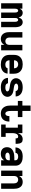

<svg xmlns="http://www.w3.org/2000/svg" viewBox="1984 -2760 783 4792"><g transform="rotate(90 2376.0 -363.5)"><path d="M61 0H196V-346Q196 -363 199.5 -380Q203 -397 215 -411Q227 -425 244 -425Q262 -425 274 -411Q286 -397 289 -380Q292 -363 292 -346V0H428V-346Q428 -363 431 -380Q434 -397 446.5 -411Q459 -425 476 -425Q493 -425 505 -411Q517 -397 520.5 -380Q524 -363 524 -346V0H659V-346Q659 -372 656 -397.5Q653 -423 645 -448Q637 -473 621.5 -494.5Q606 -516 582 -527Q558 -538 532 -538Q504 -538 479 -524.5Q454 -511 439.5 -486.5Q425 -462 418 -435Q410 -462 395 -486.5Q380 -511 354.5 -524.5Q329 -538 301 -538Q278 -538 256.5 -529.5Q235 -521 220 -503Q205 -485 196 -464V-530H61Z M952 8Q983 8 1012.5 -2Q1042 -12 1064.5 -34Q1087 -56 1100 -84V0H1235V-530H1100V-210Q1100 -184 1091 -158.5Q1082 -133 1058.5 -119Q1035 -105 1008 -105Q982 -105 958 -119Q934 -133 925 -158.5Q916 -184 916 -210V-530H781V-210Q781 -179 785.5 -147.5Q790 -116 803 -87Q816 -58 838 -35.5Q860 -13 890.5 -2.5Q921 8 952 8Z M1587 8Q1627 8 1666 0Q1705 -8 1739 -29.5Q1773 -51 1794 -86Q1815 -121 1817 -161H1682Q1680 -141 1663.5 -127Q1647 -113 1627 -109Q1607 -105 1587 -105Q1559 -105 1533.5 -117Q1508 -129 1496 -155Q1484 -181 1484 -209H1819V-320Q1819 -357 1810 -392.5Q1801 -428 1778.5 -457.5Q1756 -487 1724.5 -505.5Q1693 -524 1657 -531Q1621 -538 1584 -538Q1548 -538 1512 -531Q1476 -524 1444 -505.5Q1412 -487 1389.5 -457.5Q1367 -428 1358 -392.5Q1349 -357 1349 -320V-210Q1349 -173 1358 -137.5Q1367 -102 1390 -72.5Q1413 -43 1445.5 -24.5Q1478 -6 1514 1Q1550 8 1587 8ZM1684 -322H1484Q1484 -349 1495.5 -374.5Q1507 -400 1532 -412.5Q1557 -425 1584 -425Q1611 -425 1636.5 -412.5Q1662 -400 1673 -374.5Q1684 -349 1684 -322Z M2158 8Q2191 8 2223 3.5Q2255 -1 2285.5 -13Q2316 -25 2341.5 -46Q2367 -67 2381.5 -97Q2396 -127 2396 -159Q2396 -176 2391.5 -192.5Q2387 -209 2379 -223.5Q2371 -238 2359 -250.5Q2347 -263 2333.5 -272Q2320 -281 2304.5 -288Q2289 -295 2272.5 -299Q2256 -303 2239.5 -306Q2223 -309 2206.5 -311.5Q2190 -314 2173.5 -316Q2157 -318 2140.5 -322Q2124 -326 2108 -331Q2092 -336 2079 -348.5Q2066 -361 2066 -377Q2066 -392 2077.5 -402.5Q2089 -413 2103 -417.5Q2117 -422 2131.5 -423.5Q2146 -425 2161 -425Q2181 -425 2201.5 -420Q2222 -415 2236.5 -399Q2251 -383 2252 -362H2387Q2387 -403 2367.5 -439.5Q2348 -476 2314 -498.5Q2280 -521 2240.5 -529.5Q2201 -538 2161 -538Q2121 -538 2081.5 -530.5Q2042 -523 2007.5 -502.5Q1973 -482 1952 -446.5Q1931 -411 1931 -371Q1931 -354 1935.5 -338Q1940 -322 1948 -307Q1956 -292 1967.5 -280Q1979 -268 1993 -258.5Q2007 -249 2022.5 -242.5Q2038 -236 2054.5 -231.5Q2071 -227 2087.5 -224Q2104 -221 2120.5 -219Q2137 -217 2153.5 -214.5Q2170 -212 2186.5 -208.5Q2203 -205 2219 -200Q2235 -195 2248 -182.5Q2261 -170 2261 -153Q2261 -138 2248 -127.5Q2235 -117 2220 -112.5Q2205 -108 2189.5 -106.5Q2174 -105 2158 -105Q2136 -105 2114 -110Q2092 -115 2075.5 -132Q2059 -149 2058 -171H1923Q1923 -129 1943.5 -91.5Q1964 -54 1999.5 -31.5Q2035 -9 2076 -0.5Q2117 8 2158 8Z M2815 8Q2855 8 2894 -4.5Q2933 -17 2960.5 -47Q2988 -77 3000.5 -116Q3013 -155 3013 -195Q3013 -201 3013 -206H2877V-201Q2877 -185 2874.5 -169Q2872 -153 2865 -138.5Q2858 -124 2844.5 -114.5Q2831 -105 2815 -105Q2798 -105 2784.5 -116Q2771 -127 2764.5 -142Q2758 -157 2754.5 -173Q2751 -189 2750 -205.5Q2749 -222 2749 -239V-417H2901V-530H2749V-735H2613V-530H2499V-417H2613V-239Q2613 -202 2618.5 -166.5Q2624 -131 2639.5 -97.5Q2655 -64 2681.5 -39Q2708 -14 2743 -3Q2778 8 2815 8Z M3088 0H3395V-113H3302V-281Q3302 -300 3304 -318.5Q3306 -337 3311 -355.5Q3316 -374 3326 -390Q3336 -406 3353 -415.5Q3370 -425 3389 -425Q3400 -425 3411 -420.5Q3422 -416 3426.5 -405.5Q3431 -395 3432 -383.5Q3433 -372 3433 -361H3569Q3569 -385 3567.5 -410Q3566 -435 3560 -458.5Q3554 -482 3540 -503Q3526 -524 3502 -531Q3478 -538 3453 -538Q3418 -538 3385.5 -522.5Q3353 -507 3333 -477.5Q3313 -448 3302 -415V-530H3088V-417H3166V-113H3088Z M3821 8Q3853 8 3884 -0.5Q3915 -9 3940 -29.5Q3965 -50 3980 -78V0H4115V-357Q4115 -391 4104.5 -422.5Q4094 -454 4070 -477.5Q4046 -501 4015.5 -514.5Q3985 -528 3952.5 -533Q3920 -538 3886 -538Q3846 -538 3805.5 -529.5Q3765 -521 3731 -497.5Q3697 -474 3678 -436.5Q3659 -399 3659 -358H3794Q3795 -380 3809.5 -397Q3824 -414 3844.5 -419.5Q3865 -425 3886 -425Q3903 -425 3919 -422Q3935 -419 3949.5 -411Q3964 -403 3972 -388.5Q3980 -374 3980 -357V-329H3911Q3875 -329 3839.5 -324.5Q3804 -320 3770.5 -307.5Q3737 -295 3708.5 -272.5Q3680 -250 3666.5 -216Q3653 -182 3653 -147Q3653 -114 3664 -83Q3675 -52 3700 -30Q3725 -8 3757 0Q3789 8 3821 8ZM3876 -105Q3857 -105 3838 -109Q3819 -113 3803.5 -127Q3788 -141 3788 -160Q3788 -175 3798.5 -186.5Q3809 -198 3823 -203.5Q3837 -209 3851.5 -211.5Q3866 -214 3881 -215Q3896 -216 3911 -216H3980V-189Q3980 -170 3972 -152.5Q3964 -135 3948 -124Q3932 -113 3913.5 -109Q3895 -105 3876 -105Z M4237 0H4372V-320Q4372 -347 4381 -372.5Q4390 -398 4414 -411.5Q4438 -425 4464 -425Q4491 -425 4514.5 -411.5Q4538 -398 4547 -372.5Q4556 -347 4556 -320V0H4691V-320Q4691 -352 4686.5 -383Q4682 -414 4669 -443Q4656 -472 4634 -495Q4612 -518 4581.5 -528Q4551 -538 4520 -538Q4489 -538 4459.5 -528.5Q4430 -519 4408 -496.5Q4386 -474 4372 -447V-530H4237Z"/></g></svg>

Font: Iosevka Sparkle Extrabold
Style: Regular
Weight: 800
Designer: Belleve Invis
Foundry: Belleve Invis
Version: Version 4.5.0; ttfautohint (v1.8.3)